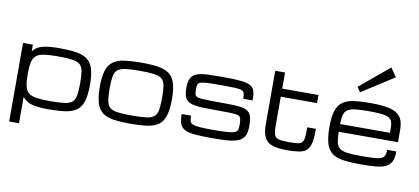

<svg xmlns="http://www.w3.org/2000/svg" viewBox="-92 -1278 3940 1805"><g transform="rotate(10 1878.0 -375.0)"><path d="M659.2 -284.2Q659.2 -349.6 652.3 -396Q645 -438.5 621.1 -459.5Q597.2 -480.5 546.9 -487.8Q496.6 -495.1 408.7 -495.1Q329.1 -495.1 279.8 -487.8Q229.5 -480.5 204.1 -459.5Q177.7 -438 168 -396Q158.2 -350.1 158.2 -284.2Q158.2 -215.8 168 -168.5Q177.7 -125 204.1 -103.5Q231 -81.1 279.8 -74.7Q329.1 -67.4 408.7 -67.4Q496.1 -67.4 546.9 -74.7Q597.2 -81.1 621.1 -103.5Q645 -124.5 652.3 -168.5Q659.2 -216.3 659.2 -284.2ZM64.5 -562.5H158.2V-498.5Q193.8 -545.4 256.3 -559.6Q314.5 -573.2 408.7 -573.2Q498 -573.2 569.3 -563.5Q634.8 -553.7 675.3 -524.4Q716.3 -494.6 734.4 -437.5Q752.9 -377.4 752.9 -284.2Q752.9 -188 734.4 -126.5Q716.3 -67.9 675.3 -38.1Q635.7 -8.8 569.3 1Q498 10.7 408.7 10.7Q314.5 10.7 256.3 -2.9Q194.3 -16.6 158.2 -64.5V187.5H64.5Z M1190.9 10.7Q1102.1 10.7 1030.8 1Q963.9 -8.8 924.3 -38.1Q883.3 -67.9 865.2 -126.5Q846.7 -188 846.7 -284.2Q846.7 -377.4 865.2 -437.5Q883.3 -494.6 924.3 -524.4Q964.4 -554.2 1030.8 -563.5Q1102.1 -573.2 1190.9 -573.2Q1280.3 -573.2 1351.6 -563.5Q1417 -553.7 1457.5 -524.4Q1498.5 -494.6 1516.6 -437.5Q1535.2 -377.4 1535.2 -284.2Q1535.2 -188 1516.6 -126.5Q1498.5 -67.9 1457.5 -38.1Q1418 -8.8 1351.6 1Q1280.3 10.7 1190.9 10.7ZM1441.4 -284.2Q1441.4 -349.6 1434.6 -396Q1427.2 -438.5 1403.3 -459.5Q1379.4 -480.5 1329.1 -487.8Q1278.3 -495.1 1190.9 -495.1Q1103.5 -495.1 1053.2 -487.8Q1002.4 -480.5 978.5 -459.5Q954.6 -438.5 947.8 -396Q940.4 -354 940.4 -284.2Q940.4 -211.9 947.8 -168.5Q954.6 -124.5 978.5 -103.5Q1002.4 -81.1 1053.2 -74.7Q1103.5 -67.4 1190.9 -67.4Q1278.3 -67.4 1329.1 -74.7Q1379.4 -81.1 1403.3 -103.5Q1427.2 -124.5 1434.6 -168.5Q1441.4 -216.3 1441.4 -284.2Z M1797.9 3.9Q1735.8 -2.4 1703.6 -21.5Q1671.9 -39.6 1660.6 -74.2Q1649.4 -110.8 1649.4 -163.1H1739.3Q1739.3 -131.8 1743.7 -113.8Q1748 -94.2 1768.6 -85Q1789.1 -75.2 1835.4 -71.3Q1891.1 -67.4 1964.8 -67.4Q2043 -67.4 2102.5 -71.3Q2151.4 -75.2 2172.9 -85Q2193.8 -94.2 2199.2 -113.8Q2203.6 -132.8 2203.6 -164.1Q2203.6 -199.7 2196.8 -221.2Q2189.9 -240.7 2164.6 -247.1Q2142.1 -252.9 2083.5 -253.9L1859.9 -256.3Q1773.4 -256.8 1728 -271Q1683.1 -284.7 1666 -319.3Q1649.4 -352.1 1649.4 -417Q1649.4 -475.1 1668 -508.3Q1686 -540 1725.1 -554.2Q1761.7 -567.9 1826.7 -570.8Q1912.1 -573.2 1977.5 -573.2Q2087.9 -573.2 2143.1 -566.9Q2203.6 -560.5 2234.9 -543Q2265.6 -524.9 2274.9 -492.2Q2284.2 -460.9 2284.2 -404.8H2194.3Q2194.3 -436.5 2189.9 -455.1Q2185.5 -473.1 2166.5 -481.9Q2144.5 -490.7 2104 -492.7Q2045.4 -495.1 1982.4 -495.1Q1878.9 -495.1 1844.2 -493.2Q1794.9 -490.7 1772.9 -483.9Q1751.5 -476.6 1746.1 -460.9Q1741.2 -446.8 1741.2 -417Q1741.2 -385.7 1744.6 -372.6Q1747.6 -355.5 1761.2 -347.7Q1776.4 -338.9 1806.2 -336.9Q1837.9 -334.5 1892.6 -333.5L2085.4 -331.5Q2172.4 -331.1 2217.8 -317.4Q2262.7 -303.2 2279.3 -268.1Q2295.4 -232.4 2295.4 -164.1Q2295.4 -103 2277.8 -67.9Q2259.8 -33.2 2220.7 -16.1Q2181.6 1 2118.2 5.9Q2063 10.7 1962.4 10.7Q1867.2 10.7 1797.9 3.9Z M2680.7 0Q2595.2 0 2543 -17.6Q2490.7 -34.2 2468.3 -79.1Q2444.8 -123 2444.8 -203.1V-716.3H2538.6V-562.5H2884.8V-485.4H2538.6V-203.1Q2538.6 -148.4 2548.8 -121.6Q2558.1 -94.7 2589.4 -86.4Q2621.6 -78.1 2680.7 -78.1Q2740.7 -78.1 2766.1 -81.5Q2798.3 -85.4 2811.5 -100.1Q2826.7 -115.2 2830.1 -148.9Q2834 -190.4 2834 -245.1H2917Q2917 -168.5 2907.2 -115.2Q2897 -66.4 2871.6 -41.5Q2846.2 -16.1 2799.8 -8.3Q2749 0 2680.7 0Z M3697.8 -167Q3697.8 -104 3679.2 -67.9Q3660.2 -31.7 3621.6 -15.1Q3585 1.5 3523.4 5.9Q3471.7 10.7 3380.9 10.7Q3291 10.7 3221.2 1Q3154.8 -8.8 3115.2 -38.1Q3074.7 -67.4 3056.6 -126.5Q3038.1 -188 3038.1 -284.2Q3038.1 -381.8 3056.2 -437.5Q3073.7 -495.1 3113.8 -524.4Q3153.8 -554.2 3219.2 -563.5Q3289.1 -573.2 3378.4 -573.2Q3490.2 -573.2 3557.1 -558.1Q3627.9 -543 3663.1 -500.5Q3697.8 -457 3697.8 -376V-255.4H3132.3Q3133.3 -192.4 3141.1 -155.3Q3149.4 -117.7 3174.3 -98.6Q3199.2 -79.6 3249 -73.7Q3293.5 -67.4 3380.9 -67.4Q3455.1 -67.4 3501 -70.3Q3545.9 -73.2 3570.3 -83.5Q3593.8 -93.3 3602.1 -113.3Q3610.4 -135.3 3610.4 -167ZM3378.4 -495.1Q3298.8 -495.1 3250.5 -489.3Q3201.7 -483.4 3176.3 -466.8Q3150.9 -450.2 3142.1 -416.5Q3133.3 -386.2 3132.3 -329.1H3607.9V-376Q3607.9 -413.1 3600.1 -434.6Q3592.3 -457 3568.4 -471.2Q3544.9 -484.9 3499.5 -489.7Q3446.8 -495.1 3378.4 -495.1ZM3233.4 -702.1 3514.6 -936.5 3572.3 -852.5 3264.6 -655.3Z"/></g></svg>

Font: Michroma+
Style: Regular
Weight: 400
Designer: beogot
Foundry: beogot
Version: Version